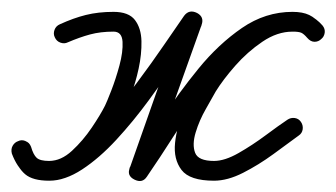

<svg xmlns="http://www.w3.org/2000/svg" viewBox="-38 -303 595 340"><path d="M59 -237Q56 -243 58.5 -250Q61 -257 68 -260Q92 -271 114 -276.5Q136 -282 163 -282Q190 -282 201 -267.5Q212 -253 212.5 -230Q213 -207 207.5 -181.5Q202 -156 193.5 -134Q185 -112 179 -100Q167 -77 148 -49.5Q129 -22 103.5 -2.5Q78 17 49 17Q22 17 7 5Q-8 -7 -17 -31Q-19 -39 -15.5 -45Q-12 -51 -6 -53Q0 -56 6.5 -53.5Q13 -51 16 -43Q22 -29 26 -23.5Q30 -18 49 -18Q70 -18 96.5 -38Q123 -58 150.5 -89.5Q178 -121 204.5 -156.5Q231 -192 252.5 -223.5Q274 -255 288 -275Q297 -287 311 -280Q324 -273 319 -259Q295 -192 271.5 -126Q248 -60 224 6Q222 13 215 14Q208 15 202 11Q196 8 192.5 2Q189 -4 194 -10Q218 -46 248 -92Q278 -138 313.5 -181.5Q349 -225 390.5 -253.5Q432 -282 480 -282Q498 -282 509.5 -276.5Q521 -271 532 -258Q538 -252 537 -245Q536 -238 531 -234Q526 -230 519 -229.5Q512 -229 506 -236Q500 -243 495.5 -245Q491 -247 480 -247Q453 -247 426.5 -229Q400 -211 378.5 -186.5Q357 -162 344 -141Q338 -130 326.5 -110Q315 -90 308.5 -68.5Q302 -47 307.5 -32.5Q313 -18 341 -18Q360 -18 384.5 -32Q409 -46 432.5 -63.5Q456 -81 471 -91Q477 -95 484 -94Q491 -93 495 -87Q499 -81 498 -74Q497 -67 491 -63Q472 -49 446 -30Q420 -11 392.5 3Q365 17 341 17Q298 17 283.5 -2Q269 -21 272 -50Q275 -79 288.5 -108.5Q302 -138 315 -159Q331 -186 357 -214.5Q383 -243 414.5 -262.5Q446 -282 480 -282Q512 -282 533 -258Q538 -252 537 -245Q536 -238 531 -234Q526 -229 519 -229Q512 -229 506 -236Q500 -243 495.5 -245Q491 -247 481 -247Q439 -247 401.5 -219.5Q364 -192 331.5 -150Q299 -108 271.5 -65Q244 -22 222 10Q214 22 200 15Q186 8 192 -6Q215 -72 238.5 -138Q262 -204 286 -270Q289 -277 295.5 -278Q302 -279 308 -275Q314 -272 317.5 -266Q321 -260 317 -254Q300 -231 276.5 -197Q253 -163 225.5 -125.5Q198 -88 168 -55.5Q138 -23 107.5 -3Q77 17 49 17Q20 17 6.5 5.5Q-7 -6 -16 -31Q-19 -39 -15.5 -45Q-12 -51 -6 -53Q0 -55 7 -53Q14 -51 17 -43Q21 -29 27 -23.5Q33 -18 49 -18Q70 -18 89.5 -36Q109 -54 124.5 -77Q140 -100 148 -116Q151 -122 159 -142.5Q167 -163 173.5 -187Q180 -211 179 -229Q178 -247 163 -247Q140 -247 121.5 -242Q103 -237 82 -228Q76 -225 69 -227.5Q62 -230 59 -237Z"/></svg>

Font: FRB American Cursive Guidelines Arrows
Style: Italic
Weight: 400
Italic angle: -25°
Version: Version 2.0;Modular Font Editor K font №1